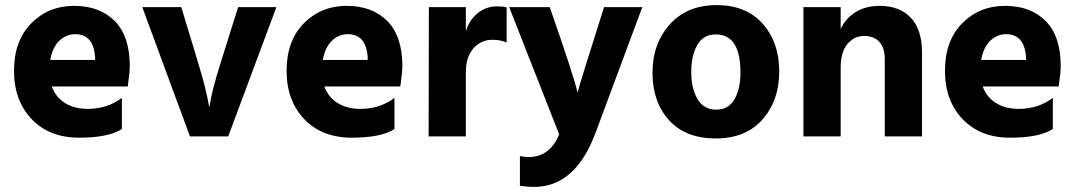

<svg xmlns="http://www.w3.org/2000/svg" viewBox="-20 -535 4224 753"><path d="M275 -401Q240 -401 213 -375.5Q186 -350 177 -300H353V-312Q346 -401 275 -401ZM458 -29Q406 5 290 5Q174 5 104.5 -67.5Q35 -140 35 -257.5Q35 -375 102.5 -443.5Q170 -512 270.5 -512Q371 -512 430 -452.5Q489 -393 489 -275Q489 -252 481 -196H183Q198 -154 235 -131Q272 -108 324 -108Q401 -108 458 -151Z M875 0H725L538 -507H691Q771 -246 782.5 -199Q794 -152 801 -113Q810 -178 846 -291L914 -507H1064Z M1344 -401Q1309 -401 1282 -375.5Q1255 -350 1246 -300H1422V-312Q1415 -401 1344 -401ZM1527 -29Q1475 5 1359 5Q1243 5 1173.5 -67.5Q1104 -140 1104 -257.5Q1104 -375 1171.5 -443.5Q1239 -512 1339.5 -512Q1440 -512 1499 -452.5Q1558 -393 1558 -275Q1558 -252 1550 -196H1252Q1267 -154 1304 -131Q1341 -108 1393 -108Q1470 -108 1527 -151Z M1807 0H1661L1662 -507H1807V-413Q1821 -457 1853.5 -483.5Q1886 -510 1929 -510Q1953 -510 1967 -506V-368Q1943 -379 1912 -379Q1865 -379 1836 -344.5Q1807 -310 1807 -253Z M2075 198Q2044 198 2019 193V77Q2035 81 2053 81Q2136 81 2173 -8L1977 -507H2136Q2233 -229 2245 -172Q2258 -221 2349 -507H2499L2316 -15Q2237 198 2075 198Z M2884 -251Q2884 -400 2787 -400Q2739 -400 2715 -359Q2691 -318 2691 -253Q2691 -188 2715.5 -146.5Q2740 -105 2788.5 -105Q2837 -105 2860.5 -145.5Q2884 -186 2884 -251ZM2790.5 -515Q2906 -515 2971 -442Q3036 -369 3036 -255Q3036 -141 2970.5 -66.5Q2905 8 2787 8Q2669 8 2604 -63.5Q2539 -135 2539 -249.5Q2539 -364 2607 -439.5Q2675 -515 2790.5 -515Z M3596 0H3450V-302Q3450 -347 3429 -370.5Q3408 -394 3369 -394Q3330 -394 3303.5 -362.5Q3277 -331 3277 -268V0H3131V-507H3277V-421Q3296 -463 3335.5 -487.5Q3375 -512 3430 -512Q3508 -512 3552 -465.5Q3596 -419 3596 -329Z M3926 -401Q3891 -401 3864 -375.5Q3837 -350 3828 -300H4004V-312Q3997 -401 3926 -401ZM4109 -29Q4057 5 3941 5Q3825 5 3755.5 -67.5Q3686 -140 3686 -257.5Q3686 -375 3753.5 -443.5Q3821 -512 3921.5 -512Q4022 -512 4081 -452.5Q4140 -393 4140 -275Q4140 -252 4132 -196H3834Q3849 -154 3886 -131Q3923 -108 3975 -108Q4052 -108 4109 -151Z"/></svg>

Font: Hind Colombo
Style: Bold
Weight: 700
Designer: Jyotish Sonowal, Aditi Pimprikar
Foundry: Indian Type Foundry
Version: Version 1.000;PS 1.0;hotconv 1.0.86;makeotf.lib2.5.63406; tt